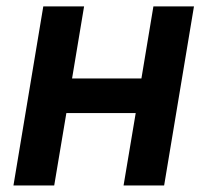

<svg xmlns="http://www.w3.org/2000/svg" viewBox="-20 -565 629 585"><path d="M111.9 -545.5H236.2L199.6 -326H410.9L447.4 -545.5H571L480.1 0H356.5L393.5 -220.5H182.2L145.2 0H21Z"/></svg>

Font: Inter P Semi Bold
Style: Italic
Weight: 600
Italic angle: 9.39999°
Designer: Rasmus Andersson
Foundry: rsms
Version: Version 3.018;git-588b23468